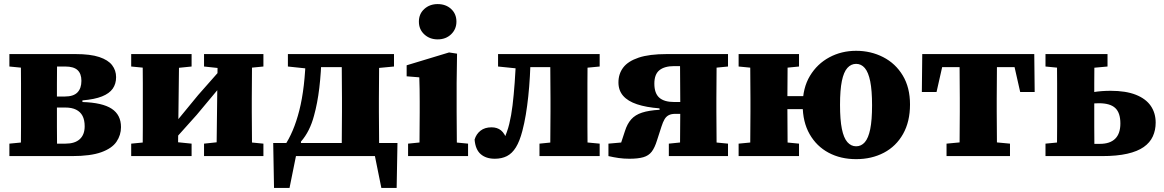

<svg xmlns="http://www.w3.org/2000/svg" viewBox="-20 -765 5705 941"><path d="M26 0V-61L129 -71L194 -61H301Q347 -61 371 -83Q395 -105 395 -146Q395 -177 384.5 -197Q374 -217 353 -227.5Q332 -238 300 -238H209V-292H298Q340 -292 359.5 -312Q379 -332 379 -369Q379 -404 360 -421.5Q341 -439 300 -439H196L129 -429L26 -439V-500H350Q423 -500 466.5 -485.5Q510 -471 529.5 -445.5Q549 -420 549 -387Q549 -354 532.5 -330.5Q516 -307 480 -292.5Q444 -278 384 -273V-265Q482 -262 527.5 -232Q573 -202 573 -142Q573 -103 551 -70.5Q529 -38 476.5 -19Q424 0 333 0ZM82 0Q82 -31 82.5 -68Q83 -105 83 -144Q83 -183 83 -217V-283Q83 -317 83 -356Q83 -395 82.5 -433Q82 -471 82 -500H260Q260 -471 259.5 -432.5Q259 -394 259 -354Q259 -314 259 -275V-217Q259 -183 259 -144Q259 -105 259.5 -68Q260 -31 260 0Z M623 0V-61L726 -71H821L919 -61V0ZM980 0V-61L1074 -71H1169L1271 -61V0ZM679 0Q679 -30 679.5 -67.5Q680 -105 680 -144Q680 -183 680 -217V-283Q680 -317 680 -356Q680 -395 679.5 -433Q679 -471 679 -500H858L852 0ZM823 -67 799 -153H831L951 -299L1071 -435L1094 -347H1065L944 -202ZM1041 0 1047 -500H1216Q1215 -471 1215 -433Q1215 -395 1214.5 -356Q1214 -317 1214 -283V-217Q1214 -183 1214.5 -144Q1215 -105 1215 -67.5Q1215 -30 1216 0ZM623 -439V-500H919V-439L821 -429H726ZM980 -439V-500H1271V-439L1169 -429H1074Z M1870 0H1377L1440 -47L1399 156H1323L1319 -64H1928L1924 156H1849L1808 -47ZM1654 0Q1655 -30 1655 -67.5Q1655 -105 1655.5 -144Q1656 -183 1656 -217V-283Q1656 -317 1655.5 -356Q1655 -395 1655 -433Q1655 -471 1654 -500H1839Q1838 -471 1838 -433Q1838 -395 1837.5 -356Q1837 -317 1837 -283V-217Q1837 -183 1837.5 -144Q1838 -105 1838 -67.5Q1838 -30 1839 0ZM1391 -439V-500H1511V-429H1486ZM1767 -429V-500H1911V-439L1805 -429ZM1373 -48Q1396 -82 1414.5 -125.5Q1433 -169 1447 -224Q1461 -279 1469 -347.5Q1477 -416 1479 -500H1556Q1554 -410 1545 -334.5Q1536 -259 1519 -198Q1509 -160 1493 -128Q1477 -96 1455 -71V-20ZM1530 -436V-500H1690V-436Z M1980 0V-61L2079 -71H2171L2274 -61V0ZM2035 0Q2036 -30 2036 -67Q2036 -104 2036.5 -143Q2037 -182 2037 -215V-267Q2037 -301 2036.5 -329Q2036 -357 2035 -386L1973 -391V-445L2181 -508L2220 -502L2218 -359V-215Q2218 -182 2218.5 -143Q2219 -104 2219 -67Q2219 -30 2220 0ZM2125 -572Q2086 -572 2059.5 -596.5Q2033 -621 2033 -659Q2033 -697 2059.5 -721Q2086 -745 2125 -745Q2165 -745 2191 -721Q2217 -697 2217 -659Q2217 -622 2191 -597Q2165 -572 2125 -572Z M2405 13Q2362 13 2336 -9.5Q2310 -32 2306 -81Q2314 -108 2335 -124.5Q2356 -141 2389 -141Q2417 -141 2435.5 -126Q2454 -111 2466 -76L2454 -75H2455L2449 -78Q2457 -99 2464 -118Q2471 -137 2476 -158Q2486 -199 2492 -248.5Q2498 -298 2502.5 -360Q2507 -422 2510 -500H2582Q2580 -443 2577 -391Q2574 -339 2569 -292Q2564 -245 2557 -203Q2550 -161 2540 -123Q2527 -73 2508.5 -43Q2490 -13 2464.5 0Q2439 13 2405 13ZM2421 -439V-500H2538V-429H2519ZM2553 -436V-500H2729V-436ZM2624 0V-61L2723 -71H2814L2919 -61V0ZM2676 0Q2677 -31 2677 -68Q2677 -105 2677.5 -144Q2678 -183 2678 -217V-283Q2678 -317 2677.5 -356Q2677 -395 2677 -433Q2677 -471 2676 -500H2860Q2860 -471 2859.5 -433Q2859 -395 2859 -356Q2859 -317 2859 -283V-217Q2859 -183 2859 -144Q2859 -105 2859.5 -68Q2860 -31 2860 0ZM2784 -429V-500H2919V-439L2814 -429Z M3248 -500H3548V-439L3446 -429L3376 -441H3284Q3237 -441 3212 -421Q3187 -401 3187 -355Q3187 -308 3211 -286.5Q3235 -265 3285 -265H3361V-207H3289Q3270 -207 3257.5 -200.5Q3245 -194 3237 -180.5Q3229 -167 3222 -145L3200 -77Q3189 -41 3174 -21.5Q3159 -2 3133 5.5Q3107 13 3065 13Q3037 13 3012.5 9.5Q2988 6 2962 0V-61L3097 -73L3012 -29L3043 -123Q3054 -158 3073.5 -180Q3093 -202 3126.5 -213Q3160 -224 3213 -227L3212 -234Q3147 -239 3102 -254Q3057 -269 3034 -295.5Q3011 -322 3011 -361Q3011 -403 3034.5 -434Q3058 -465 3110 -482.5Q3162 -500 3248 -500ZM3312 0Q3313 -31 3313 -68Q3313 -105 3313.5 -144Q3314 -183 3314 -217V-268Q3314 -310 3313.5 -352Q3313 -394 3313 -432.5Q3313 -471 3312 -500H3493Q3492 -471 3492 -433Q3492 -395 3491.5 -356Q3491 -317 3491 -283V-217Q3491 -183 3491.5 -144Q3492 -105 3492 -68Q3492 -31 3493 0ZM3258 0V-61L3355 -71H3446L3548 -61V0Z M3600 0V-61L3703 -71H3794L3896 -61V0ZM3600 -439V-500H3896V-439L3794 -429H3703ZM3656 0Q3657 -31 3657 -68Q3657 -105 3657.5 -144Q3658 -183 3658 -217V-283Q3658 -317 3657.5 -356Q3657 -395 3657 -433Q3657 -471 3656 -500H3841Q3840 -471 3840 -433Q3840 -395 3839.5 -356Q3839 -317 3839 -283V-239Q3839 -194 3839.5 -150.5Q3840 -107 3840 -69Q3840 -31 3841 0ZM3788 -230V-294H4013V-230ZM4176 15Q4100 15 4041 -16.5Q3982 -48 3948 -107.5Q3914 -167 3914 -250Q3914 -334 3949.5 -393Q3985 -452 4044.5 -484Q4104 -516 4176 -516Q4248 -516 4308.5 -485Q4369 -454 4404.5 -395Q4440 -336 4440 -253Q4440 -169 4406 -108.5Q4372 -48 4312 -16.5Q4252 15 4176 15ZM4176 -48Q4201 -48 4218.5 -68Q4236 -88 4245 -132Q4254 -176 4254 -249Q4254 -322 4245 -366.5Q4236 -411 4218.5 -431.5Q4201 -452 4176 -452Q4151 -452 4133 -432Q4115 -412 4106 -368Q4097 -324 4097 -251Q4097 -178 4106 -133.5Q4115 -89 4133 -68.5Q4151 -48 4176 -48Z M4498 -314 4500 -500H5049L5051 -314H4980L4940 -491L5002 -436H4547L4610 -491L4570 -314ZM4619 0V-61L4725 -71H4824L4930 -61V0ZM4682 0Q4683 -30 4683 -67.5Q4683 -105 4683.5 -144Q4684 -183 4684 -217V-283Q4684 -317 4683.5 -356Q4683 -395 4683 -433Q4683 -471 4682 -500H4867Q4866 -471 4866 -433Q4866 -395 4865.5 -356Q4865 -317 4865 -283V-217Q4865 -183 4865.5 -144Q4866 -105 4866 -67.5Q4866 -30 4867 0Z M5291 0V-60H5371Q5420 -60 5445.5 -85Q5471 -110 5471 -160Q5471 -212 5446 -235.5Q5421 -259 5366 -259Q5340 -259 5315 -255.5Q5290 -252 5269 -246V-298Q5300 -307 5339 -313.5Q5378 -320 5423 -320Q5498 -320 5547 -300.5Q5596 -281 5620 -246Q5644 -211 5644 -164Q5644 -127 5630 -96.5Q5616 -66 5585.5 -44.5Q5555 -23 5504.5 -11.5Q5454 0 5381 0ZM5160 0Q5160 -30 5160.5 -67.5Q5161 -105 5161 -144Q5161 -183 5161 -217V-283Q5161 -317 5161 -356Q5161 -395 5160.5 -433Q5160 -471 5160 -500H5344Q5344 -471 5343.5 -433Q5343 -395 5343 -356.5Q5343 -318 5343 -283V-217Q5343 -183 5343 -144Q5343 -105 5343.5 -67.5Q5344 -30 5344 0ZM5104 -439V-500H5408V-439L5298 -429H5207ZM5104 0V-61L5207 -71H5236V0Z"/></svg>

Font: Source Serif 4 ExtraBold
Style: Regular
Weight: 800
Designer: Frank Grießhammer
Foundry: Adobe Systems Incorporated
Version: Version 4.004;hotconv 1.0.116;makeotfexe 2.5.65601